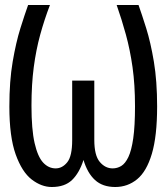

<svg xmlns="http://www.w3.org/2000/svg" viewBox="-20 -726 655 757"><path d="M526.2 -706.2Q539 -670.3 556.4 -614.9Q573.8 -559.5 586.7 -482.8Q599.5 -406.2 599.5 -306.2Q599.5 -189.2 578.7 -119.5Q557.9 -49.7 520.5 -19.2Q483.1 11.3 434.4 11.3Q384.6 11.3 354.6 -16.2Q324.6 -43.6 309.2 -95.4Q292.8 -44.1 264.1 -16.4Q235.4 11.3 184.1 11.3Q143.6 11.3 105.1 -18.2Q66.7 -47.7 41.8 -117.2Q16.9 -186.7 16.9 -306.2Q16.9 -406.2 30 -482.8Q43.1 -559.5 60.5 -614.9Q77.9 -670.3 90.8 -706.2H176.9Q154.9 -648.7 138.5 -589Q122.1 -529.2 113.1 -461Q104.1 -392.8 104.1 -309.2Q104.1 -215.9 116.4 -162.1Q128.7 -108.2 150 -85.1Q171.3 -62.1 199.5 -62.1Q225.6 -62.1 245.1 -86.2Q264.6 -110.3 264.6 -173.3V-408.2H351.8V-174.4Q351.8 -113.3 373.3 -87.7Q394.9 -62.1 424.1 -62.1Q442.1 -62.1 457.9 -71.5Q473.8 -81 486.2 -106.9Q498.5 -132.8 505.4 -181Q512.3 -229.2 512.3 -307.2Q512.3 -391.8 502.6 -460.8Q492.8 -529.7 476.4 -589.5Q460 -649.2 440 -706.2Z"/></svg>

Font: FiraCode Nerd Font
Style: Regular
Weight: 400
Designer: Carrois Corporate, Edenspiekermann AG, Nikita Prokopov
Foundry: Carrois Corporate, Edenspiekermann AG, Nikita Prokopov
Version: Version 6.002;Nerd Fonts 2.2.2